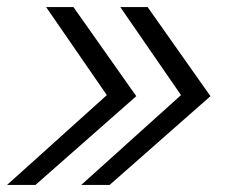

<svg xmlns="http://www.w3.org/2000/svg" viewBox="-24 -521 642 541"><path d="M205 0 486 -253 315 -501H392L569 -250L285 0ZM-4 0 277 -253 106 -501H183L360 -250L76 0Z"/></svg>

Font: Red Hat Display
Style: Italic
Weight: 400
Italic angle: -12°
Designer: Pentagram / MCKL
Foundry: Pentagram / MCKL
Version: Version 1.003; Red Hat Display Italic